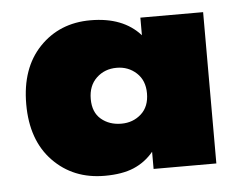

<svg xmlns="http://www.w3.org/2000/svg" viewBox="-37 -753 548 445"><g transform="rotate(-5 237.5 -530.0)"><path d="M23 -530Q23 -614 69.5 -662.5Q116 -711 188 -711Q264 -711 304 -666V-707H450V-355H304V-395Q285 -372 258 -360.5Q231 -349 190 -349Q117 -349 70 -397.5Q23 -446 23 -530ZM173 -529Q173 -498 192 -482Q211 -466 239 -466Q266 -466 285 -483Q304 -500 304 -531Q304 -561 285 -578.5Q266 -596 239 -596Q211 -596 192 -578Q173 -560 173 -529Z"/></g></svg>

Font: DVN-Poppins ExtBd
Style: Regular
Weight: 800
Designer: Ninad Kale (Devanagari), Jonny Pinhorn (Latin)
Foundry: Indian Type Foundry
Version: 4.004